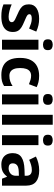

<svg xmlns="http://www.w3.org/2000/svg" viewBox="1013 -1813 810 2876"><g transform="rotate(90 1418.0 -375.0)"><path d="M459 -162.1Q459 -106.4 432.9 -68.1Q406.7 -29.8 355 -10Q303.2 9.8 226.1 9.8Q168.9 9.8 128.2 2.4Q87.4 -4.9 45.9 -22V-145Q90.3 -125 141.4 -112.1Q192.4 -99.1 231 -99.1Q274.4 -99.1 293.2 -112.1Q312 -125 312 -146Q312 -159.7 304.4 -170.7Q296.9 -181.6 272 -195.6Q247.1 -209.5 193.8 -231.9Q142.6 -253.4 109.6 -275.4Q76.7 -297.4 60.8 -327.4Q44.9 -357.4 44.9 -403.8Q44.9 -479.5 103.8 -517.8Q162.6 -556.2 261.2 -556.2Q312 -556.2 358.2 -545.9Q404.3 -535.6 453.1 -513.2L408.2 -405.8Q367.7 -423.3 331.8 -434.6Q295.9 -445.8 258.8 -445.8Q226.1 -445.8 209.5 -437Q192.9 -428.2 192.9 -410.2Q192.9 -397 201.4 -386.7Q210 -376.5 234.6 -364Q259.3 -351.6 307.1 -332Q353.5 -313 387.7 -292.2Q421.9 -271.5 440.4 -241Q459 -210.4 459 -162.1Z M724.1 -545.9V0H575.2V-545.9ZM649.9 -759.8Q683.1 -759.8 707 -744.4Q731 -729 731 -687Q731 -645.5 707 -629.6Q683.1 -613.8 649.9 -613.8Q616.2 -613.8 592.5 -629.6Q568.8 -645.5 568.8 -687Q568.8 -729 592.5 -744.4Q616.2 -759.8 649.9 -759.8Z M1102.1 9.8Q1021 9.8 963.9 -19.8Q906.7 -49.3 877 -111.3Q847.2 -173.3 847.2 -270Q847.2 -370.1 881.1 -433.3Q915 -496.6 975.3 -526.4Q1035.6 -556.2 1115.2 -556.2Q1171.9 -556.2 1213.1 -545.2Q1254.4 -534.2 1285.2 -519L1241.2 -403.8Q1206.1 -418 1175.8 -427Q1145.5 -436 1115.2 -436Q1076.2 -436 1050.3 -417.7Q1024.4 -399.4 1011.7 -362.8Q999 -326.2 999 -271Q999 -216.8 1012.7 -181.2Q1026.4 -145.5 1052.2 -128.2Q1078.1 -110.8 1115.2 -110.8Q1161.6 -110.8 1197.8 -123.3Q1233.9 -135.7 1268.1 -158.2V-30.8Q1233.9 -9.3 1196.5 0.2Q1159.2 9.8 1102.1 9.8Z M1543.5 -545.9V0H1394.5V-545.9ZM1469.2 -759.8Q1502.4 -759.8 1526.4 -744.4Q1550.3 -729 1550.3 -687Q1550.3 -645.5 1526.4 -629.6Q1502.4 -613.8 1469.2 -613.8Q1435.5 -613.8 1411.9 -629.6Q1388.2 -645.5 1388.2 -687Q1388.2 -729 1411.9 -744.4Q1435.5 -759.8 1469.2 -759.8Z M1848.6 0H1699.7V-759.8H1848.6Z M2153.8 -545.9V0H2004.9V-545.9ZM2079.6 -759.8Q2112.8 -759.8 2136.7 -744.4Q2160.6 -729 2160.6 -687Q2160.6 -645.5 2136.7 -629.6Q2112.8 -613.8 2079.6 -613.8Q2045.9 -613.8 2022.2 -629.6Q1998.5 -645.5 1998.5 -687Q1998.5 -729 2022.2 -744.4Q2045.9 -759.8 2079.6 -759.8Z M2533.7 -557.1Q2643.6 -557.1 2702.1 -509.3Q2760.7 -461.4 2760.7 -363.8V0H2656.7L2627.9 -74.2H2624Q2600.6 -44.9 2576.2 -26.4Q2551.8 -7.8 2520 1Q2488.3 9.8 2442.9 9.8Q2394.5 9.8 2356.2 -8.8Q2317.9 -27.3 2295.9 -65.7Q2273.9 -104 2273.9 -163.1Q2273.9 -250 2335 -291.3Q2396 -332.5 2518.1 -336.9L2612.8 -339.8V-363.8Q2612.8 -406.7 2590.3 -426.8Q2567.9 -446.8 2527.8 -446.8Q2488.3 -446.8 2450.2 -435.5Q2412.1 -424.3 2374 -407.2L2324.7 -507.8Q2368.2 -530.8 2422.1 -543.9Q2476.1 -557.1 2533.7 -557.1ZM2612.8 -252.9 2555.2 -251Q2482.9 -249 2454.8 -225.1Q2426.8 -201.2 2426.8 -162.1Q2426.8 -127.9 2446.8 -113.5Q2466.8 -99.1 2499 -99.1Q2546.9 -99.1 2579.8 -127.4Q2612.8 -155.8 2612.8 -208Z"/></g></svg>

Font: Wonky
Style: Regular
Weight: 400
Designer: Monotype Design Team
Foundry: Monotype Imaging Inc.
Version: Version 3.000